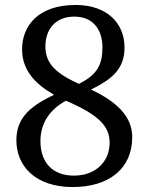

<svg xmlns="http://www.w3.org/2000/svg" viewBox="-20 -744 599 774"><path d="M273 10C419 10 513 -64 513 -191C513 -278 446 -336 347 -383C428 -423 482 -464 482 -552C482 -652 410 -724 285 -724C131 -724 69 -637 69 -545C69 -461 122 -405 198 -362C111 -320 46 -275 46 -179C46 -74 123 10 273 10ZM298 -406C209 -447 163 -485 163 -557C163 -626 204 -677 279 -677C363 -677 393 -615 393 -554C393 -484 373 -443 298 -406ZM278 -36C189 -36 143 -92 143 -175C143 -250 183 -304 246 -338C375 -282 422 -237 422 -169C422 -92 365 -36 278 -36Z"/></svg>

Font: Noto Fangsong KSS Vertical
Style: Regular
Weight: 400
Designer: LIU Zhao, ZHANG Congyu, Kushim JIANG
Foundry: Guyu Beijing Co. Ltd.
Version: Version 1.000;November 16, 2022;FontCreator 11.5.0.2427 64-b